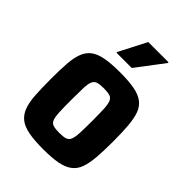

<svg xmlns="http://www.w3.org/2000/svg" viewBox="-211 -819 928 928"><g transform="rotate(45 253.5 -355.0)"><path d="M254.6 8Q194 8 154.4 0.5Q114.9 -7 92.1 -25Q69.3 -43 57.9 -73.2Q46.5 -103.4 43.5 -148.2Q40.5 -193 40.5 -255.6Q40.5 -318.6 43.5 -363.3Q46.5 -408 57.9 -438Q69.3 -468 92.1 -485.5Q114.9 -503 154.4 -510.5Q194 -518 254.6 -518Q314 -518 352.8 -510.8Q391.5 -503.6 415.1 -485.8Q438.7 -468 449.3 -438Q460 -408 463.7 -363.3Q467.4 -318.6 467.4 -255.6Q467.4 -193 463.7 -148.2Q460 -103.4 449.3 -73.2Q438.7 -43 415.1 -25Q391.5 -7 352.8 0.5Q314 8 254.6 8ZM253 -103Q280.5 -103 294.8 -107.5Q309.2 -112 315.8 -127.1Q322.4 -142.2 324 -173.1Q325.5 -204.1 325.5 -255.6Q325.5 -306.9 324 -337.6Q322.4 -368.2 316.1 -383.4Q309.7 -398.6 295.1 -403.3Q280.5 -408 253.4 -408Q227 -408 212.1 -403.3Q197.3 -398.6 190.6 -383.4Q184 -368.2 183 -337.6Q181.9 -306.9 181.9 -255Q181.9 -204.1 183.5 -173.1Q185 -142.2 191.1 -127.1Q197.3 -112 212.1 -107.5Q227 -103 253 -103ZM175.2 -572.6V-577.6L247.5 -717.8H385.8V-712.8L279.6 -572.6Z"/></g></svg>

Font: Saira Thin SemiCondensed
Style: Regular
Weight: 100
Width: 4
Version: Version 1.101